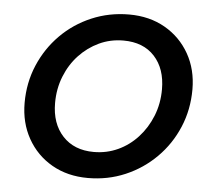

<svg xmlns="http://www.w3.org/2000/svg" viewBox="-52 -767 907 835"><g transform="rotate(5 402.0 -350.0)"><path d="M361 12Q272 12 204 -27Q136 -66 97.5 -134.5Q59 -203 59 -290Q59 -378 91.5 -454.5Q124 -531 181.5 -589Q239 -647 315.5 -679.5Q392 -712 479 -712Q568 -712 636 -673Q704 -634 742.5 -566Q781 -498 781 -411Q781 -323 748.5 -246Q716 -169 658 -111Q600 -53 524 -20.5Q448 12 361 12ZM377 -103Q433 -103 482 -125.5Q531 -148 568.5 -189Q606 -230 627.5 -284Q649 -338 649 -400Q649 -490 600 -543.5Q551 -597 464 -597Q407 -597 358 -574Q309 -551 271.5 -511Q234 -471 212.5 -417Q191 -363 191 -301Q191 -211 241 -157Q291 -103 377 -103Z"/></g></svg>

Font: DeepMind Sans
Style: Bold Italic
Weight: 700
Italic angle: -10°
Designer: Jonny Pinhorn / Modifications: Colophon Foundry
Foundry: Colophon Foundry
Version: Version 1.002; ttfautohint (v1.8.2)